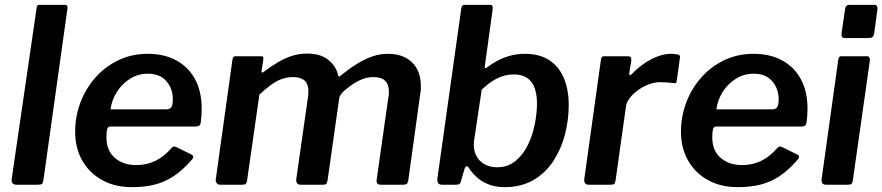

<svg xmlns="http://www.w3.org/2000/svg" viewBox="-20 -762 3640 792"><path d="M159 -18Q157 -6 152.5 -3Q148 0 135 0H48Q37 0 32 -6Q27 -12 28 -22L131 -729Q132 -737 134.5 -739.5Q137 -742 144 -742H248Q261 -742 258 -725Z M525 10Q454 10 401.5 -19Q349 -48 319.5 -99.5Q290 -151 290 -219Q290 -281 311.5 -338.5Q333 -396 373 -441.5Q413 -487 468 -513.5Q523 -540 590 -540Q657 -540 707 -513Q757 -486 784.5 -435.5Q812 -385 812 -312Q812 -299 811 -285Q810 -271 808 -256Q807 -248 802 -244Q797 -240 786 -240H435Q425 -240 422 -228.5Q419 -217 419 -196Q419 -141 453.5 -111Q488 -81 542 -81Q585 -81 621 -98.5Q657 -116 689 -153Q694 -158 699 -157.5Q704 -157 710 -154L767 -126Q784 -119 772 -104Q735 -61 697.5 -36Q660 -11 618 -0.5Q576 10 525 10ZM669 -311Q679 -311 686 -319Q693 -327 693 -352Q693 -396 666.5 -427Q640 -458 590 -458Q550 -458 517 -437.5Q484 -417 462.5 -383.5Q441 -350 436 -311Z M888 0Q879 0 874 -6.5Q869 -13 870 -22L939 -517Q941 -525 943.5 -527.5Q946 -530 952 -530H1057Q1064 -530 1065.5 -526.5Q1067 -523 1066 -515L1059 -470Q1058 -458 1067 -465Q1099 -489 1128 -506Q1157 -523 1186 -532Q1215 -541 1246 -541Q1302 -541 1334.5 -515Q1367 -489 1375 -450Q1377 -445 1381.5 -447.5Q1386 -450 1394 -457Q1425 -482 1455.5 -500.5Q1486 -519 1517 -529.5Q1548 -540 1579 -540Q1644 -540 1680 -504.5Q1716 -469 1716 -408Q1716 -401 1716 -393.5Q1716 -386 1714 -378L1664 -17Q1662 -7 1658 -3.5Q1654 0 1643 0H1551Q1530 0 1534 -22L1582 -361Q1584 -367 1584 -374Q1584 -381 1584 -385Q1584 -414 1568.5 -429Q1553 -444 1520 -444Q1496 -444 1473.5 -435Q1451 -426 1432 -412.5Q1413 -399 1397 -385Q1390 -378 1385 -371Q1380 -364 1379 -355L1331 -17Q1329 -7 1325.5 -3.5Q1322 0 1311 0H1219Q1211 0 1206 -6Q1201 -12 1202 -22L1251 -366Q1256 -405 1241 -424.5Q1226 -444 1188 -444Q1164 -444 1142 -436Q1120 -428 1098 -412Q1076 -396 1050 -372L999 -16Q997 -6 993 -3Q989 0 977 0H888Z M1804 0Q1792 0 1787.5 -6.5Q1783 -13 1784 -24L1883 -729Q1885 -737 1888 -739.5Q1891 -742 1897 -742H2003Q2010 -742 2011.5 -736Q2013 -730 2012 -722L1980 -490Q1979 -481 1982 -480.5Q1985 -480 1993 -487Q2009 -499 2031 -511Q2053 -523 2082 -531.5Q2111 -540 2145 -540Q2206 -540 2246 -513.5Q2286 -487 2306 -439.5Q2326 -392 2326 -328Q2326 -269 2311 -209.5Q2296 -150 2264 -100Q2232 -50 2181.5 -20Q2131 10 2061 10Q2022 10 1992.5 -2.5Q1963 -15 1943.5 -34Q1924 -53 1912 -72Q1909 -77 1904 -76Q1899 -75 1896 -64L1882 -17Q1880 -7 1875.5 -3.5Q1871 0 1861 0ZM1935 -178Q1932 -146 1943.5 -122Q1955 -98 1978 -85Q2001 -72 2030 -72Q2075 -72 2106.5 -98Q2138 -124 2157.5 -164Q2177 -204 2186 -249.5Q2195 -295 2195 -334Q2195 -395 2171 -425Q2147 -455 2100 -455Q2060 -455 2026.5 -436.5Q1993 -418 1967 -392Z M2408 0Q2398 0 2393.5 -6.5Q2389 -13 2390 -22L2459 -517Q2461 -525 2463.5 -527.5Q2466 -530 2472 -530H2571Q2578 -530 2581.5 -526Q2585 -522 2584 -511L2576 -462Q2575 -453 2578.5 -452.5Q2582 -452 2588 -458Q2613 -484 2641 -502.5Q2669 -521 2696 -530.5Q2723 -540 2746 -540Q2766 -540 2776.5 -537Q2787 -534 2785 -526L2772 -432Q2771 -423 2769 -420.5Q2767 -418 2762 -419Q2746 -421 2729.5 -422Q2713 -423 2702 -423Q2681 -423 2657.5 -414.5Q2634 -406 2613 -391Q2592 -376 2578 -358Q2564 -340 2562 -322L2519 -16Q2517 -6 2513 -3Q2509 0 2497 0H2408Z M3024 10Q2953 10 2900.5 -19Q2848 -48 2818.5 -99.5Q2789 -151 2789 -219Q2789 -281 2810.5 -338.5Q2832 -396 2872 -441.5Q2912 -487 2967 -513.5Q3022 -540 3089 -540Q3156 -540 3206 -513Q3256 -486 3283.5 -435.5Q3311 -385 3311 -312Q3311 -299 3310 -285Q3309 -271 3307 -256Q3306 -248 3301 -244Q3296 -240 3285 -240H2934Q2924 -240 2921 -228.5Q2918 -217 2918 -196Q2918 -141 2952.5 -111Q2987 -81 3041 -81Q3084 -81 3120 -98.5Q3156 -116 3188 -153Q3193 -158 3198 -157.5Q3203 -157 3209 -154L3266 -126Q3283 -119 3271 -104Q3234 -61 3196.5 -36Q3159 -11 3117 -0.5Q3075 10 3024 10ZM3168 -311Q3178 -311 3185 -319Q3192 -327 3192 -352Q3192 -396 3165.5 -427Q3139 -458 3089 -458Q3049 -458 3016 -437.5Q2983 -417 2961.5 -383.5Q2940 -350 2935 -311Z M3498 -18Q3496 -6 3492 -3Q3488 0 3475 0H3388Q3377 0 3372.5 -6Q3368 -12 3369 -22L3438 -517Q3440 -525 3442.5 -527.5Q3445 -530 3452 -530H3557Q3564 -530 3566.5 -524Q3569 -518 3568 -511ZM3586 -624Q3584 -613 3579 -609Q3574 -605 3561 -605H3465Q3455 -605 3452.5 -612Q3450 -619 3452 -629L3466 -724Q3468 -742 3483 -742H3589Q3595 -742 3598 -735.5Q3601 -729 3599 -721Z"/></svg>

Font: Libre Franklin Thin SemiBold
Style: Italic
Weight: 600
Italic angle: -8°
Version: Version 3.000